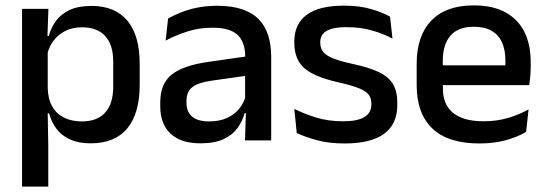

<svg xmlns="http://www.w3.org/2000/svg" viewBox="-20 -522 2032 714"><path d="M316.5 11Q273 11 241.8 -2.8Q210.5 -16.5 191 -41.8Q171.5 -67 162.5 -100.5H130L157.5 -193Q159 -152 175 -124.8Q191 -97.5 219.2 -84Q247.5 -70.5 284.5 -70.5Q341 -70.5 371 -103.2Q401 -136 401 -199.5V-293Q401 -355.5 371.2 -388Q341.5 -420.5 284.5 -420.5Q250.5 -420.5 224 -407.5Q197.5 -394.5 180.2 -372.2Q163 -350 156 -321.5L133 -388.5H161.5Q170 -419.5 188.5 -444.8Q207 -470 239.2 -485Q271.5 -500 320.5 -500Q408 -500 453.8 -445Q499.5 -390 499.5 -284.5V-207Q499.5 -100.5 453.5 -44.8Q407.5 11 316.5 11ZM62 172V-489H160L156 -374.5L157.5 -345.5V-140.5L157 -121.5L159.5 17V172Z M891 0 895 -116 891.5 -131V-285L892 -309.5Q892 -366 863.2 -392.5Q834.5 -419 771 -419Q719.5 -419 675.5 -404.5Q631.5 -390 596 -371L605 -453Q625 -464.5 652 -475.5Q679 -486.5 713 -493.5Q747 -500.5 787.5 -500.5Q843 -500.5 881.5 -487.2Q920 -474 943.5 -449Q967 -424 977.8 -389Q988.5 -354 988.5 -311V0ZM725.5 11Q653 11 614.5 -24.8Q576 -60.5 576 -126.5V-141.5Q576 -211.5 619.2 -245.2Q662.5 -279 755.5 -292L902.5 -313L908 -242L767 -222Q716.5 -215 695 -197.8Q673.5 -180.5 673.5 -147V-140Q673.5 -106.5 694.2 -88.5Q715 -70.5 757.5 -70.5Q796.5 -70.5 824.5 -83.5Q852.5 -96.5 870 -118.2Q887.5 -140 894 -166.5L907.5 -101H889.5Q881.5 -71 863 -45.5Q844.5 -20 811.2 -4.5Q778 11 725.5 11Z M1261.5 11.5Q1202.5 11.5 1158 -0.8Q1113.5 -13 1083.5 -27.5L1074.5 -117Q1111.5 -98.5 1156 -84.8Q1200.5 -71 1256 -71Q1309.5 -71 1335.2 -86.8Q1361 -102.5 1361 -133.5V-137.5Q1361 -157.5 1350.5 -170.8Q1340 -184 1313.2 -194.5Q1286.5 -205 1237.5 -216Q1176 -230 1140.5 -249Q1105 -268 1089.8 -295.8Q1074.5 -323.5 1074.5 -362.5V-367Q1074.5 -433 1120.5 -467Q1166.5 -501 1258.5 -501Q1316.5 -501 1359.5 -488.5Q1402.5 -476 1430.5 -460L1439.5 -378.5Q1406 -396.5 1363.2 -408.8Q1320.5 -421 1268.5 -421Q1233 -421 1211.5 -414.2Q1190 -407.5 1180.5 -395.2Q1171 -383 1171 -366V-362.5Q1171 -344 1181 -330.2Q1191 -316.5 1216.8 -305.8Q1242.5 -295 1288.5 -285Q1350.5 -272 1387.5 -254.5Q1424.5 -237 1441 -209.8Q1457.5 -182.5 1457.5 -139.5V-132Q1457.5 -60.5 1408.5 -24.5Q1359.5 11.5 1261.5 11.5Z M1763 11.5Q1646 11.5 1587.8 -44.2Q1529.5 -100 1529.5 -205V-285Q1529.5 -388.5 1583.8 -445.2Q1638 -502 1742 -502Q1812.5 -502 1859.5 -476.2Q1906.5 -450.5 1930 -403.5Q1953.5 -356.5 1953.5 -292V-273.5Q1953.5 -256.5 1952 -239Q1950.5 -221.5 1948 -205.5H1858Q1859 -231.5 1859.2 -254.5Q1859.5 -277.5 1859.5 -296.5Q1859.5 -337 1846.5 -365Q1833.5 -393 1807.5 -407.8Q1781.5 -422.5 1742 -422.5Q1683.5 -422.5 1655 -389.2Q1626.5 -356 1626.5 -294.5V-248.5L1627 -237V-193.5Q1627 -166 1635.2 -143.5Q1643.5 -121 1661.8 -104.8Q1680 -88.5 1709 -79.8Q1738 -71 1779.5 -71Q1826.5 -71 1867.8 -83Q1909 -95 1945.5 -115L1936.5 -31.5Q1903.5 -12 1859.8 -0.2Q1816 11.5 1763 11.5ZM1581.5 -205.5V-279H1928V-205.5Z"/></svg>

Font: Anek Odia Medium
Style: Regular
Weight: 500
Designer: Yesha Goshar & Mahesh Sahu (Odia), Yesha Goshar (Latin)
Foundry: Ek Type
Version: Version 1.003